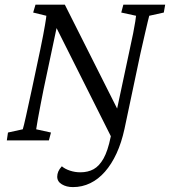

<svg xmlns="http://www.w3.org/2000/svg" viewBox="-20 -593 718 811"><path d="M457 -59.6 459 3.9 210 -492.2H222.7L164.1 -215.8Q159.2 -190.4 152.3 -155.8Q145.5 -121.1 140.1 -90.8Q134.8 -60.5 132.8 -46.9L195.3 -33.2L186.5 0H8.8L13.7 -33.2L76.2 -46.9Q80.1 -58.6 89.8 -102.5Q99.6 -146.5 115.2 -218.8L150.4 -384.8Q164.1 -451.2 169.9 -486.3Q175.8 -521.5 175.8 -526.4L120.1 -540L129.9 -573.2H253.9L480.5 -123L471.7 -120.1L524.4 -367.2Q536.1 -420.9 542.5 -452.6Q548.8 -484.4 551.3 -501.5Q553.7 -518.6 554.7 -526.4L492.2 -540L501 -573.2H677.7L671.9 -540L610.4 -526.4Q608.4 -517.6 604 -501Q599.6 -484.4 592.8 -453.1Q585.9 -421.9 573.2 -367.2L505.9 -48.8Q493.2 9.8 472.2 55.2Q451.2 100.6 423.3 132.3Q395.5 164.1 361.3 180.7Q327.1 197.3 288.1 197.3Q260.7 197.3 241.2 185.5Q221.7 173.8 221.7 153.3Q221.7 142.6 226.1 131.8Q230.5 121.1 241.2 109.4Q254.9 121.1 275.9 127.9Q296.9 134.8 319.3 134.8Q351.6 134.8 375.5 121.6Q399.4 108.4 417.5 76.2Q435.5 43.9 447.3 -13.7Z"/></svg>

Font: Crimson Pro Light
Style: Italic
Weight: 300
Italic angle: -12°
Designer: Jacques Le Bailly
Foundry: Baron von Fonthausen
Version: Version 1.003